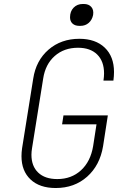

<svg xmlns="http://www.w3.org/2000/svg" viewBox="-20 -935 640 965"><path d="M88 -150Q88 -169 91 -190L147 -540Q161 -631 224 -685.5Q287 -740 379 -740Q460 -740 506.5 -695.5Q553 -651 553 -573Q553 -553 550 -530H500Q503 -550 503 -566Q503 -627 468.5 -661Q434 -695 372 -695Q302 -695 255 -653.5Q208 -612 197 -540L141 -190Q138 -172 138 -157Q138 -100 172 -67.5Q206 -35 268 -35Q339 -35 387 -79Q435 -123 448 -200L465 -310H292L299 -355H522L498 -200Q482 -104 418 -47Q354 10 260 10Q179 10 133.5 -33Q88 -76 88 -150ZM379 -805Q357 -805 344.5 -816.5Q332 -828 332 -848Q332 -878 350 -896.5Q368 -915 396 -915H401Q426 -915 439 -900Q452 -885 448 -860Q443 -835 426 -820Q409 -805 384 -805Z"/></svg>

Font: JetBrains Mono Extra Light
Style: Italic
Weight: 200
Italic angle: -9°
Monospace: yes
Designer: Philipp Nurullin, Konstantin Bulenkov
Foundry: JetBrains
Version: 2.002